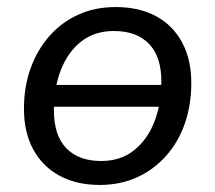

<svg xmlns="http://www.w3.org/2000/svg" viewBox="-20 -516 611 545"><path d="M263 9Q197 9 148.5 -17.5Q100 -44 74 -92.5Q48 -141 48 -207Q48 -270 67 -322.5Q86 -375 120.5 -414Q155 -453 202.5 -474.5Q250 -496 308 -496Q375 -496 423 -470Q471 -444 497 -395.5Q523 -347 523 -280Q523 -218 504.5 -165Q486 -112 451 -73Q416 -34 368.5 -12.5Q321 9 263 9ZM267 -59Q322 -59 360 -89Q398 -119 418 -170Q438 -221 438 -285Q438 -355 403 -391.5Q368 -428 303 -428Q249 -428 211 -398.5Q173 -369 153 -318Q133 -267 133 -203Q133 -132 168 -95.5Q203 -59 267 -59ZM103 -213 113 -275H470L460 -213Z"/></svg>

Font: Nunito Medium
Style: Italic
Weight: 500
Designer: Vernon Adams
Foundry: Vernon Adams
Version: Version 3.601